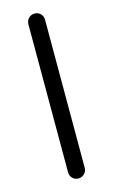

<svg xmlns="http://www.w3.org/2000/svg" viewBox="-112 -753 466 793"><g transform="rotate(-15 121.5 -356.5)"><path d="M157.2 -39.1V-672.9Q157.2 -688.5 147 -698.7Q136.7 -709 122.1 -709Q106.4 -709 96.2 -698.2Q85.9 -687.5 85.9 -672.9V-39.1Q85.9 -24.4 96.2 -14.2Q106.4 -3.9 121.1 -3.9Q135.7 -3.9 146.5 -14.6Q157.2 -25.4 157.2 -39.1Z"/></g></svg>

Font: FakePearl
Style: ExtraLight
Weight: 300
Version: Version 1.2